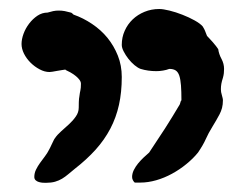

<svg xmlns="http://www.w3.org/2000/svg" viewBox="-20 -753 539 418"><path d="M54.7 -367.7Q54.7 -376 58.3 -383.5Q62 -391.1 67.1 -398.2Q72.3 -405.3 77.6 -412.4Q83 -419.4 86.9 -427.2Q87.4 -427.7 89.1 -431.4Q90.8 -435.1 92.8 -439.2Q94.7 -443.4 96.7 -447.3Q98.6 -451.2 99.6 -452.1Q104.5 -459.5 113 -467Q121.6 -474.6 130.1 -482.4Q138.7 -490.2 145 -499.3Q151.4 -508.3 151.4 -518.6Q151.4 -522.9 151.6 -531Q151.9 -539.1 152.8 -543Q153.8 -551.3 155 -556.2Q156.2 -561 156.2 -570.8Q156.2 -575.2 152.6 -579.8Q148.9 -584.5 143.8 -588.4Q138.7 -592.3 133.1 -595.5Q127.4 -598.6 123 -600.6Q122.6 -600.6 122.6 -601.1V-601.6Q119.1 -601.1 114 -600.3Q108.9 -599.6 103.8 -598.6Q98.6 -597.7 94.2 -596.9Q89.8 -596.2 87.9 -596.2Q77.1 -596.2 66.2 -602.1Q55.2 -607.9 46.4 -616.7Q37.6 -625.5 32.2 -636.2Q26.9 -647 26.9 -657.2Q26.9 -667.5 31.2 -679.4Q35.6 -691.4 43.5 -701.7Q51.3 -711.9 61.5 -718.8Q71.8 -725.6 83.5 -725.6Q89.8 -727.5 95.7 -728.8Q101.6 -730 107.9 -730Q114.7 -730 121.1 -728.8Q127.4 -727.5 134.3 -725.6Q135.3 -725.6 137.2 -723.9Q139.2 -722.2 140.1 -721.2Q161.1 -713.9 180.4 -700.9Q199.7 -688 213.9 -670.7Q228 -653.3 236.6 -631.8Q245.1 -610.4 245.1 -585.4Q245.1 -552.2 239 -524.7Q232.9 -497.1 220.2 -472.9Q207.5 -448.7 188.2 -427.2Q168.9 -405.8 142.6 -385.3Q135.3 -379.4 128.7 -373.8Q122.1 -368.2 115.2 -364Q108.4 -359.9 99.9 -357.4Q91.3 -355 80.1 -355Q77.1 -355 73 -355.2Q68.8 -355.5 64.7 -356.7Q60.5 -357.9 57.6 -360.6Q54.7 -363.3 54.7 -367.7ZM267.6 -367.7Q267.6 -375 271.2 -382.6Q274.9 -390.1 280.5 -397Q286.1 -403.8 292.5 -409.9Q298.8 -416 304.7 -420.9Q323.7 -449.2 339.4 -473.6Q355 -498 370.6 -524.4Q371.6 -525.4 372.6 -529.5Q373.5 -533.7 375 -534.7Q375 -554.2 374 -567.1Q373 -580.1 370.4 -588.1Q367.7 -596.2 362.5 -599.6Q357.4 -603 348.6 -603Q342.3 -600.6 335 -599.4Q327.6 -598.1 320.3 -598.1Q302.2 -598.1 286.1 -603Q280.3 -605 272.9 -611.1Q265.6 -617.2 259.5 -625Q253.4 -632.8 249.3 -640.9Q245.1 -648.9 245.1 -655.3Q245.1 -671.9 251.5 -686Q257.8 -700.2 268.8 -710.7Q279.8 -721.2 294.7 -727.3Q309.6 -733.4 326.7 -733.4Q335 -733.4 348.9 -730Q362.8 -726.6 377.2 -720.9Q391.6 -715.3 403.8 -708.5Q416 -701.7 421.4 -695.3Q422.9 -692.9 424.6 -689.7Q426.3 -686.5 426.3 -686L430.7 -674.8Q432.1 -673.3 435.5 -669.7Q439 -666 442.9 -661.6Q446.8 -657.2 450.2 -652.8Q453.6 -648.4 455.1 -646Q456.5 -635.3 462.2 -624.8Q467.8 -614.3 467.8 -603Q467.8 -597.7 467.3 -593.3Q466.8 -588.9 465.3 -583.5Q462.9 -576.2 461.9 -570.6Q460.9 -564.9 460.9 -558.6Q460.9 -555.2 461.4 -552.5Q461.9 -549.8 462.9 -546.4Q463.9 -542.5 464.6 -539.8Q465.3 -537.1 465.3 -534.7Q465.3 -525.4 463.4 -518.1Q461.4 -510.7 458 -504.2Q454.6 -497.6 450.7 -491Q446.8 -484.4 442.4 -477.1Q433.6 -462.9 428 -450.2Q422.4 -437.5 411.1 -420.9Q400.4 -407.7 385.7 -395.8Q371.1 -383.8 354.5 -374.8Q337.9 -365.7 320.1 -360.6Q302.2 -355.5 285.6 -355.5H273.4Q271.5 -356.9 269.5 -360.4Q267.6 -363.8 267.6 -367.7Z"/></svg>

Font: IM FELL English
Style: Regular
Weight: 400
Designer: Igino Marini
Foundry: Igino Marini
Version: 3.00